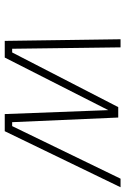

<svg xmlns="http://www.w3.org/2000/svg" viewBox="124 -664 540 829"><g transform="rotate(90 394.5 -250.0)"><path d="M150 -500H185L191 -32H207L443 -490H488L508 -32H525L752 -500H789L547 0H473L456 -447L229 0H157Z"/></g></svg>

Font: Titillium Web ExtraLight
Style: Italic
Weight: 275
Italic angle: -13°
Version: Version 1.002;PS 57.000;hotconv 1.0.70;makeotf.lib2.5.55311